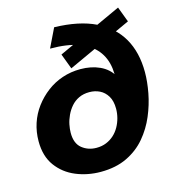

<svg xmlns="http://www.w3.org/2000/svg" viewBox="-111 -830 838 931"><g transform="rotate(-15 308.0 -365.0)"><path d="M281 9Q215 9 157 -15Q99 -39 63 -88Q27 -137 27 -212Q27 -259 41 -301.5Q55 -344 81.5 -379.5Q108 -415 143.5 -442Q179 -469 222 -483.5Q265 -498 313 -498Q367 -498 409.5 -478.5Q452 -459 475 -420Q498 -381 492 -321L443 -276L457 -341Q472 -408 465 -461.5Q458 -515 427 -553Q396 -591 339.5 -611.5Q283 -632 197 -632L243 -727Q367 -724 448.5 -684.5Q530 -645 571 -574Q612 -503 612 -403Q612 -355 601.5 -299.5Q591 -244 568 -189.5Q545 -135 507 -90Q469 -45 413 -18Q357 9 281 9ZM291 -109Q318 -109 340 -118Q362 -127 379 -142.5Q396 -158 407.5 -178.5Q419 -199 425 -222Q431 -245 431 -268Q431 -307 416 -331.5Q401 -356 377.5 -367.5Q354 -379 326 -379Q296 -379 273 -368Q250 -357 234 -338.5Q218 -320 207.5 -297.5Q197 -275 192.5 -252.5Q188 -230 188 -211Q188 -158 218.5 -133.5Q249 -109 291 -109ZM272 -513 243 -590 567 -739 596 -662Z"/></g></svg>

Font: Instrument Sans
Style: Bold Italic
Weight: 700
Italic angle: -13°
Designer: Rodrigo Fuenzalida
Foundry: fragTYPE
Version: Version 1.000;gftools[0.9.28]